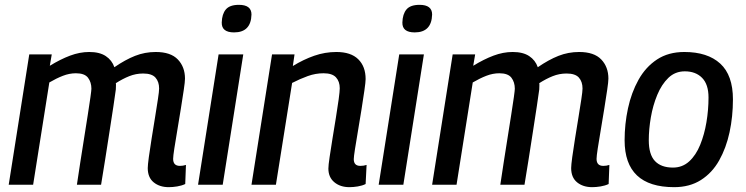

<svg xmlns="http://www.w3.org/2000/svg" viewBox="-20 -764 3083 794"><path d="M678 10Q640 10 615.5 -10Q591 -30 591 -69Q591 -81 595.5 -114.5Q600 -148 607 -191Q614 -234 621 -277.5Q628 -321 633 -353.5Q638 -386 638 -398Q638 -426 623 -443Q608 -460 572 -460Q542 -460 514.5 -449Q487 -438 459 -420Q460 -416 459.5 -408Q459 -400 459 -394Q456 -371 449 -324.5Q442 -278 433 -220.5Q424 -163 415 -105Q406 -47 398 0H298Q304 -42 312 -92.5Q320 -143 328 -194Q336 -245 343 -289Q350 -333 354 -362Q358 -391 358 -397Q358 -424 344 -442.5Q330 -461 294 -461Q267 -461 240 -450.5Q213 -440 184 -423L117 0H16L101 -539H194L186 -492Q230 -519 270 -534Q310 -549 349 -549Q392 -549 417.5 -532Q443 -515 453 -486Q498 -517 538.5 -533Q579 -549 624 -549Q686 -549 715.5 -518Q745 -487 745 -439Q745 -426 740 -392.5Q735 -359 728 -315Q721 -271 713.5 -227Q706 -183 701 -150.5Q696 -118 696 -107Q696 -78 724 -78Q737 -78 749 -82L746 -3Q731 4 712.5 7Q694 10 678 10Z M968 -744Q1020 -744 1020 -704Q1018 -630 948 -630Q896 -630 897 -671Q898 -706 914 -725Q930 -744 968 -744ZM799 0 884 -539H986L901 0Z M1105 -539H1198L1191 -491Q1235 -518 1279.5 -533.5Q1324 -549 1371 -549Q1431 -549 1461.5 -519Q1492 -489 1492 -437Q1492 -425 1487 -390.5Q1482 -356 1475 -311.5Q1468 -267 1460.5 -223.5Q1453 -180 1448 -147.5Q1443 -115 1443 -106Q1443 -78 1470 -78Q1484 -78 1496 -82L1492 -3Q1478 4 1459.5 7Q1441 10 1425 10Q1387 10 1362.5 -10.5Q1338 -31 1338 -67Q1338 -80 1343 -114Q1348 -148 1355 -191Q1362 -234 1369 -277Q1376 -320 1380.5 -353Q1385 -386 1385 -399Q1385 -427 1369.5 -444Q1354 -461 1318 -461Q1285 -461 1253 -449.5Q1221 -438 1188 -421L1121 0H1020Z M1715 -744Q1767 -744 1767 -704Q1765 -630 1695 -630Q1643 -630 1644 -671Q1645 -706 1661 -725Q1677 -744 1715 -744ZM1546 0 1631 -539H1733L1648 0Z M2429 10Q2391 10 2366.5 -10Q2342 -30 2342 -69Q2342 -81 2346.5 -114.5Q2351 -148 2358 -191Q2365 -234 2372 -277.5Q2379 -321 2384 -353.5Q2389 -386 2389 -398Q2389 -426 2374 -443Q2359 -460 2323 -460Q2293 -460 2265.5 -449Q2238 -438 2210 -420Q2211 -416 2210.5 -408Q2210 -400 2210 -394Q2207 -371 2200 -324.5Q2193 -278 2184 -220.5Q2175 -163 2166 -105Q2157 -47 2149 0H2049Q2055 -42 2063 -92.5Q2071 -143 2079 -194Q2087 -245 2094 -289Q2101 -333 2105 -362Q2109 -391 2109 -397Q2109 -424 2095 -442.5Q2081 -461 2045 -461Q2018 -461 1991 -450.5Q1964 -440 1935 -423L1868 0H1767L1852 -539H1945L1937 -492Q1981 -519 2021 -534Q2061 -549 2100 -549Q2143 -549 2168.5 -532Q2194 -515 2204 -486Q2249 -517 2289.5 -533Q2330 -549 2375 -549Q2437 -549 2466.5 -518Q2496 -487 2496 -439Q2496 -426 2491 -392.5Q2486 -359 2479 -315Q2472 -271 2464.5 -227Q2457 -183 2452 -150.5Q2447 -118 2447 -107Q2447 -78 2475 -78Q2488 -78 2500 -82L2497 -3Q2482 4 2463.5 7Q2445 10 2429 10Z M2768 10Q2563 10 2563 -184Q2563 -251 2577 -316Q2591 -381 2620.5 -434Q2650 -487 2697 -518Q2744 -549 2810 -549Q2906 -549 2958.5 -501Q3011 -453 3011 -353Q3011 -282 2997 -217Q2983 -152 2954 -100.5Q2925 -49 2878.5 -19.5Q2832 10 2768 10ZM2763 -71Q2802 -71 2830 -96.5Q2858 -122 2875.5 -165Q2893 -208 2901.5 -259Q2910 -310 2910 -361Q2910 -415 2883.5 -442Q2857 -469 2812 -469Q2772 -469 2744 -442Q2716 -415 2698 -371.5Q2680 -328 2671.5 -278.5Q2663 -229 2663 -184Q2663 -125 2688.5 -98Q2714 -71 2763 -71Z"/></svg>

Font: Georama Medium
Style: Italic
Weight: 500
Italic angle: -9°
Designer: Jean-Baptiste Levee
Foundry: Production Type
Version: Version 1.000